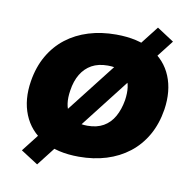

<svg xmlns="http://www.w3.org/2000/svg" viewBox="-75 -655 816 804"><g transform="rotate(10 333.5 -253.0)"><path d="M300 11Q208 11 147 -24.5Q86 -60 60.5 -123Q35 -186 48 -266Q58 -328 85.5 -375.5Q113 -423 154.5 -455Q196 -487 249.5 -503.5Q303 -520 366 -520Q459 -520 519.5 -485Q580 -450 605.5 -388Q631 -326 619 -246Q609 -183 581.5 -135Q554 -87 512 -54.5Q470 -22 416.5 -5.5Q363 11 300 11ZM313 -123Q353 -123 381 -139Q409 -155 426 -185Q443 -215 450 -256Q459 -317 437.5 -351.5Q416 -386 354 -386Q314 -386 286 -370.5Q258 -355 240.5 -326Q223 -297 217 -256Q207 -194 230.5 -158.5Q254 -123 313 -123ZM134 73 61 26 533 -579 605 -532Z"/></g></svg>

Font: Nunito Sans 6pt Black
Style: Italic
Weight: 900
Italic angle: -9°
Version: Version 3.101;gftools[0.9.27]